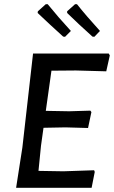

<svg xmlns="http://www.w3.org/2000/svg" viewBox="-20 -898 545 918"><path d="M431 -722 422 -723Q354 -784 301 -836V-844L339 -878H348Q390 -825 458 -750ZM291 -722 282 -723Q221 -778 160 -836L161 -844L199 -878H208Q259 -815 319 -750ZM430 -84 433 -76 418 0H57L87 -193L138 -642H500L505 -633L488 -557L343 -561L226 -560L199 -368L311 -366L412 -369L417 -362L401 -286L293 -289L188 -287L176 -201L164 -81L283 -79Z"/></svg>

Font: Alegreya Sans SC Medium
Style: Italic
Weight: 500
Italic angle: -7°
Designer: Juan Pablo del Peral
Foundry: Huerta Tipografica
Version: Version 2.007